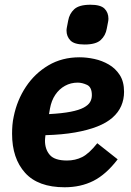

<svg xmlns="http://www.w3.org/2000/svg" viewBox="-20 -779 555 811"><path d="M253 12Q141 12 86 -49Q31 -110 31 -214Q31 -233 32.5 -251Q34 -269 38 -287Q52 -356 89.5 -412.5Q127 -469 184.5 -503Q242 -537 316 -537Q346 -537 378.5 -530Q411 -523 439.5 -506.5Q468 -490 486 -462Q504 -434 504 -391Q504 -359 492 -331.5Q480 -304 455 -282Q430 -260 390.5 -244.5Q351 -229 297 -219.5Q243 -210 172 -208Q171 -199 170.5 -194Q170 -189 170 -185Q170 -148 190.5 -124.5Q211 -101 263 -101Q298 -101 327 -115.5Q356 -130 391 -174L477 -106Q428 -42 374.5 -15Q321 12 253 12ZM308 -430Q279 -430 254.5 -416.5Q230 -403 213.5 -378.5Q197 -354 191 -320L187 -297Q243 -300 278.5 -307Q314 -314 333.5 -324.5Q353 -335 360.5 -348Q368 -361 368 -377Q368 -411 347.5 -420.5Q327 -430 308 -430ZM337 -591Q294 -591 277.5 -608Q261 -625 261 -650Q261 -656 262.5 -663.5Q264 -671 268 -692Q273 -721 293.5 -740Q314 -759 362 -759Q405 -759 421.5 -742.5Q438 -726 438 -700Q438 -694 436.5 -686.5Q435 -679 431 -658Q426 -629 405.5 -610Q385 -591 337 -591Z"/></svg>

Font: IBM Plex Sans
Style: Bold Italic
Weight: 700
Italic angle: -11.31°
Designer: Mike Abbink, Paul van der Laan, Pieter van Rosmalen
Foundry: Bold Monday
Version: Version 3.201